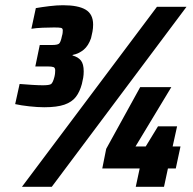

<svg xmlns="http://www.w3.org/2000/svg" viewBox="-20 -714 739 734"><path d="M149 -304Q124 -304 92 -307.5Q60 -311 38 -316L55 -393Q79 -391 103.5 -389.5Q128 -388 144 -388Q168 -388 175 -392.5Q182 -397 188 -420Q190 -428 190.5 -434.5Q191 -441 191 -445Q191 -455 184.5 -457.5Q178 -460 161 -460H115L132 -542H179Q199 -542 205.5 -547Q212 -552 217 -577Q219 -583 219.5 -589Q220 -595 220 -598Q220 -606 213 -607.5Q206 -609 187 -609Q168 -609 143 -608Q118 -607 100 -604L117 -683Q140 -687 168.5 -690.5Q197 -694 221 -694Q279 -694 307.5 -677Q336 -660 336 -620Q336 -606 333.5 -593Q331 -580 328 -568Q318 -539 300 -524Q282 -509 258 -504L257 -502Q279 -496 289.5 -482.5Q300 -469 300 -441Q300 -428 298 -416.5Q296 -405 293 -393Q285 -363 270 -343.5Q255 -324 226.5 -314Q198 -304 149 -304ZM64 0 580 -688H693L178 0ZM499 0 514 -70H371L386 -145L516 -381H635L498 -154H537L584 -231H657L640 -154H670L652 -70H622L607 0Z"/></svg>

Font: Saira SemiCondensed Black
Style: Italic
Weight: 900
Width: 4
Italic angle: -12°
Designer: Hector Gatti with collaboration of the Omnibus-Type team
Foundry: Omnibus-Type
Version: Version 1.101